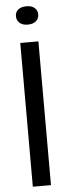

<svg xmlns="http://www.w3.org/2000/svg" viewBox="-61 -941 344 970"><g transform="rotate(-5 111.0 -455.5)"><path d="M65 0V-729H157V0ZM112 -818Q84 -818 69.5 -831.5Q55 -845 55 -865Q55 -887 70.5 -899Q86 -911 112 -911Q139 -911 153.5 -898Q168 -885 168 -865Q168 -843 152.5 -830.5Q137 -818 112 -818Z"/></g></svg>

Font: Mona Sans Expanded
Style: Regular
Weight: 400
Width: 7
Designer: Deni Anggara
Foundry: GitHub
Version: Version 2.000